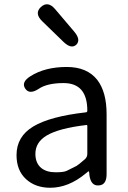

<svg xmlns="http://www.w3.org/2000/svg" viewBox="-20 -873 604 906"><path d="M217 13Q147 13 102.5 -28Q58 -69 58 -141Q58 -229 137.5 -276.5Q217 -324 386 -343Q392 -344 392 -351Q392 -481 280 -481Q203 -481 163 -454Q119 -425 99 -455Q79 -485 123 -513Q192 -557 295 -557Q391 -557 439 -496Q483 -439 483 -334V-51Q483 0 446 2Q409 5 402 -46L401 -58Q400 -65 398.5 -65Q397 -65 384 -54Q303 13 217 13ZM243 -60Q281 -60 295 -67Q318 -78 341 -90Q350 -95 381 -122Q392 -132 392 -147V-279Q392 -284 387 -283Q259 -268 201 -234Q147 -202 147 -147Q147 -103 175 -80Q200 -60 243 -60ZM340 -662Q316 -640 279 -676L179 -773Q141 -810 173 -840Q206 -870 240 -830L330 -724Q363 -685 340 -662Z"/></svg>

Font: Resource Han Rounded HK
Style: Regular
Weight: 400
Designer: Cyano Hao (round all glyphs); Ryoko NISHIZUKA  (kana, bopomofo & ideographs); Paul D. Hunt (Latin, Greek & Cyrillic); Sa
Foundry: Cyano Hao
Version: 0.990